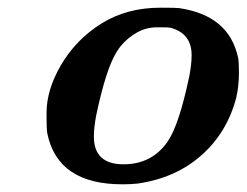

<svg xmlns="http://www.w3.org/2000/svg" viewBox="-20 -471 641 499"><path d="M138 -301Q177 -368 243 -409.5Q309 -451 397 -451Q438 -451 445 -450Q576 -431 599 -320Q601 -308 601 -282Q601 -248 594 -217Q570 -126 503 -67Q436 -8 338 6Q322 8 298 8Q130 8 103 -124Q101 -136 101 -162V-178Q101 -237 138 -301ZM224 -116Q224 -44 301 -44Q376 -44 417 -105Q446 -149 472 -273Q478 -304 478 -328Q478 -384 423 -399Q419 -400 396 -400H387Q356 -400 328.5 -382Q301 -364 285 -339Q256 -295 230 -171Q224 -139 224 -116Z"/></svg>

Font: KaTeX_Main
Style: Bold Italic
Weight: 700
Version: Version 1.1; ttfautohint (v1.3)